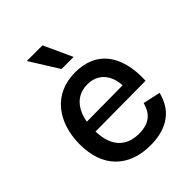

<svg xmlns="http://www.w3.org/2000/svg" viewBox="-216 -868 998 998"><g transform="rotate(-45 283.0 -369.5)"><path d="M302 13Q240 13 192 -5.5Q144 -24 111 -58.5Q78 -93 61.5 -141.5Q45 -190 45 -251Q45 -312 61.5 -363.5Q78 -415 109.5 -453Q141 -491 187.5 -512Q234 -533 294 -533Q348 -533 391.5 -515Q435 -497 465 -460.5Q495 -424 509.5 -369.5Q524 -315 521 -243L114 -240V-308L455 -311L419 -270Q424 -328 408.5 -367Q393 -406 363 -425Q333 -444 294 -444Q250 -444 217.5 -421.5Q185 -399 167.5 -356Q150 -313 150 -253Q150 -163 189.5 -117.5Q229 -72 303 -72Q334 -72 356.5 -79.5Q379 -87 394 -100.5Q409 -114 418 -131.5Q427 -149 432 -168L528 -147Q519 -111 501.5 -81.5Q484 -52 456 -31Q428 -10 390 1.5Q352 13 302 13ZM255 -595 157 -752H272L344 -595Z"/></g></svg>

Font: Bricolage Grotesque 48pt Condensed ExtraBold Medium
Style: Regular
Weight: 500
Version: Version 1.000;gftools[0.9.30]